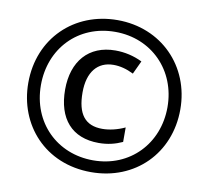

<svg xmlns="http://www.w3.org/2000/svg" viewBox="-81 -814 990 913"><g transform="rotate(10 414.5 -357.0)"><path d="M415 10C627 10 782 -144 782 -357C782 -566 627 -724 415 -724C207 -724 48 -573 48 -357C48 -154 193 10 415 10ZM415 -47C241 -47 109 -175 109 -357C109 -533 234 -667 414 -667C590 -667 720 -535 720 -357C720 -181 593 -47 415 -47ZM427 -133C470 -133 506 -142 541 -158V-228C505 -211 466 -202 432 -202C349 -202 310 -252 310 -357C310 -455 356 -511 433 -511C464 -511 496 -503 530 -486L560 -550C519 -570 475 -580 430 -580C301 -580 226 -492 226 -356C226 -215 297 -133 427 -133Z"/></g></svg>

Font: Noto Sans Lao Looped Condensed Medium
Style: Regular
Weight: 500
Width: 3
Designer: Mark Frömberg, Ben Mitchell
Foundry: The Fontpad Ltd
Version: Version 1.002